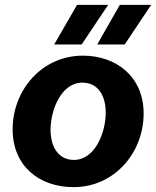

<svg xmlns="http://www.w3.org/2000/svg" viewBox="-20 -759 643 790"><path d="M283 11C451 11 571 -131 571 -292C571 -445 457 -530 321 -530C152 -530 32 -388 32 -227C32 -76 141 11 283 11ZM284 -101C224 -101 188 -150 188 -225C188 -305 231 -419 319 -419C380 -419 415 -370 415 -296C415 -213 371 -101 284 -101ZM203 -576H316L425 -739H297ZM380 -576H493L602 -739H473Z"/></svg>

Font: Fixel Text 20240404
Style: Bold Italic
Weight: 700
Width: 4
Italic angle: -10°
Designer: AlfaBravo + MacPaw
Foundry: Kyrylo Tkachov, Marchela Mozhyna, Serhii Makarenko, Maria Weinstein, Zakhar Kryvoshyya
Version: Version 1.211;Glyphs 3.2 (3225)